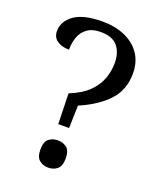

<svg xmlns="http://www.w3.org/2000/svg" viewBox="-136 -809 747 900"><g transform="rotate(20 237.0 -358.5)"><path d="M184 -353Q244 -377 277.5 -410Q311 -443 325 -481.5Q339 -520 339 -560Q339 -612 313 -643.5Q287 -675 228 -675Q187 -675 162 -657Q137 -639 126.5 -610Q116 -581 116 -546Q80 -546 56.5 -562Q33 -578 33 -609Q33 -658 79 -691Q125 -724 220 -724Q283 -724 332 -702.5Q381 -681 408.5 -640.5Q436 -600 436 -543Q436 -461 385 -406.5Q334 -352 245 -314L242 -201H188ZM213 7Q187 7 168.5 -8Q150 -23 150 -61Q150 -100 168.5 -114.5Q187 -129 213 -129Q239 -129 257.5 -114.5Q276 -100 276 -61Q276 -23 257.5 -8Q239 7 213 7Z"/></g></svg>

Font: Noto Serif Old Uyghur
Style: Regular
Weight: 400
Designer: Lewis McGuffie
Foundry: Google LLC
Version: Version 1.003; ttfautohint (v1.8.4.7-5d5b)